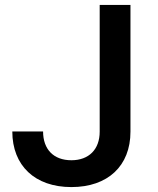

<svg xmlns="http://www.w3.org/2000/svg" viewBox="-20 -750 640 780"><path d="M270 10C418 10 510 -76 510 -215V-730H385V-215C385 -143 341 -99 270 -99C198 -99 155 -143 155 -216H30C30 -77 122 10 270 10Z"/></svg>

Font: JetBrains Mono
Style: Bold
Weight: 558
Monospace: yes
Designer: Philipp Nurullin, Konstantin Bulenkov
Foundry: JetBrains
Version: Version 2.305